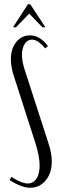

<svg xmlns="http://www.w3.org/2000/svg" viewBox="-20 -873 276 901"><path d="M166 -96Q166 -139 146 -202L47 -510Q31 -557 31 -595Q31 -644 56 -675.5Q81 -707 121 -707Q167 -707 205 -657L192 -646Q176 -665 161 -676Q146 -687 130 -687Q109 -687 96 -667Q83 -647 83 -615Q83 -600 86.5 -581Q90 -562 100 -533L207 -202Q223 -154 223 -115Q223 -61 194.5 -26.5Q166 8 121 8Q81 8 25 -28L34 -43Q60 -26 78 -19Q96 -12 110 -12Q136 -12 151 -34.5Q166 -57 166 -96ZM111 -853H122L193 -745H179L117 -809L55 -745H41Z"/></svg>

Font: Moniqa Cond Heading
Style: Regular
Weight: 400
Width: 3
Designer: Rajesh Rajput
Foundry: Rajesh Rajput
Version: Version 1.000